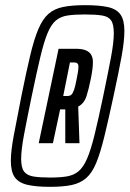

<svg xmlns="http://www.w3.org/2000/svg" viewBox="-20 -716 502 744"><path d="M173 8Q119 8 85.5 0Q52 -8 37 -29.5Q22 -51 22 -93Q22 -131 33.5 -191.5Q45 -252 63 -344Q82 -438 97 -501Q112 -564 128.5 -603Q145 -642 167.5 -662Q190 -682 224.5 -689Q259 -696 309 -696Q365 -696 398.5 -688.5Q432 -681 447 -659.5Q462 -638 462 -596Q462 -557 451 -496.5Q440 -436 420 -344Q400 -251 384.5 -187.5Q369 -124 353 -85Q337 -46 314 -26Q291 -6 257.5 1Q224 8 173 8ZM130 -161 207 -527H273Q298 -527 312.5 -521Q327 -515 333.5 -503.5Q340 -492 340 -476Q340 -462 338 -446.5Q336 -431 332 -411Q324 -371 315 -343Q306 -315 283 -303L288 -161H233V-292H213L185 -161ZM174 -28Q213 -28 239.5 -32.5Q266 -37 284.5 -52.5Q303 -68 317.5 -101.5Q332 -135 346.5 -194Q361 -253 380 -344Q399 -435 410 -493.5Q421 -552 421 -587Q421 -622 410.5 -637Q400 -652 375.5 -656Q351 -660 308 -660Q269 -660 242 -656Q215 -652 196.5 -636.5Q178 -621 164 -587Q150 -553 136 -494Q122 -435 103 -344Q84 -252 73 -193.5Q62 -135 62 -100Q62 -66 73.5 -51Q85 -36 110 -32Q135 -28 174 -28ZM225 -344H241Q251 -344 256.5 -349Q262 -354 267 -368Q272 -382 277 -410Q280 -424 282 -436.5Q284 -449 284 -458Q284 -466 280 -470Q276 -474 268 -474H251Z"/></svg>

Font: Saira UltraCondensed
Style: Bold Italic
Weight: 700
Width: 1
Italic angle: -12°
Designer: Hector Gatti with collaboration of the Omnibus-Type team
Foundry: Omnibus-Type
Version: Version 1.101